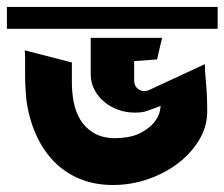

<svg xmlns="http://www.w3.org/2000/svg" viewBox="-22 -564 651 557"><path d="M54.7 -272.5Q52.7 -292 51.8 -310.5Q50.8 -329.1 50.8 -347.7V-369.1Q50.8 -381.8 50.8 -393.6Q50.8 -405.3 49.8 -418L186.5 -382.8V-325.2Q186.5 -295.9 191.9 -267.6Q197.3 -239.3 210.9 -216.8Q224.6 -194.3 247.6 -179.7Q270.5 -165 305.7 -163.1Q355.5 -163.1 383.3 -177.2Q411.1 -191.4 424.8 -208.5Q438.5 -225.6 441.4 -240.2Q444.3 -254.9 444.3 -256.8L407.2 -243.2Q397.5 -239.3 387.7 -238.3Q377.9 -237.3 368.2 -237.3Q343.8 -237.3 320.8 -245.6Q297.9 -253.9 280.3 -268.6Q262.7 -283.2 252 -303.7Q241.2 -324.2 241.2 -348.6V-454.1H448.2L433.6 -391.6L367.2 -386.7V-330.1Q367.2 -316.4 376 -308.1Q384.8 -299.8 397.5 -299.8Q402.3 -299.8 410.2 -302.7L572.3 -377.9Q572.3 -358.4 575.7 -323.2Q579.1 -288.1 579.1 -240.2Q579.1 -197.3 556.2 -158.7Q533.2 -120.1 495.1 -90.8Q457 -61.5 407.7 -44.4Q358.4 -27.3 305.7 -27.3Q252.9 -27.3 210 -44.9Q167 -62.5 135.3 -94.7Q103.5 -127 83 -172.4Q62.5 -217.8 54.7 -272.5ZM609.4 -543.9V-480.5H-2V-543.9Z"/></svg>

Font: Shorif Bongobondhu ANSI V2
Style: Regular
Weight: 400
Designer: Shorif Uddin Shishir, Shorif art & Design, e-mail : shorifart@gmail.com, facebook : Shorif2001
Foundry: Lipighor Font Foundry
Version: Designed By Shorif Uddin Shishir | Build By Niladri Shekhar 